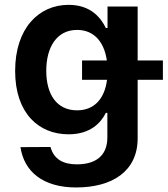

<svg xmlns="http://www.w3.org/2000/svg" viewBox="-20 -573 705 808"><path d="M300.4 215.9C451.7 215.9 559.3 148.4 559.3 8.9V-237.2H665.5V-318.5H559.3V-545.5H432.5V-455.3H425.4C405.9 -494.7 365.1 -552.6 268.8 -552.6C142.8 -552.6 43.7 -453.8 43.7 -274.5C43.7 -96.6 142.8 -7.8 268.5 -7.8C361.9 -7.8 405.5 -57.9 425.4 -98H431.8V5.3C431.8 85.6 378.9 118.6 303.6 118.6C245.7 118.6 206.7 97.3 192.5 45.5L66.1 46.2C81.3 148.8 160.5 215.9 300.4 215.9ZM174.7 -275.2C174.7 -374.3 218.8 -447.1 304.3 -447.1C375 -447.1 418.3 -397.4 429.7 -318.5H325.3V-237.2H430.4C420.1 -156.2 375.7 -108.7 304.3 -108.7C219.5 -108.7 174.7 -174.7 174.7 -275.2Z"/></svg>

Font: Margiela Sans Semi Bold
Style: Regular
Weight: 600
Designer: Stefan Endress, Andreas Faust
Version: Version 1.100;FEAKit 1.0